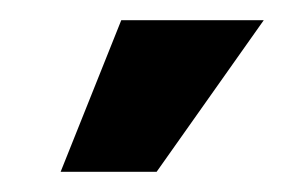

<svg xmlns="http://www.w3.org/2000/svg" viewBox="-20 -750 301 190"><path d="M241 -730 135 -580H40L100 -730Z"/></svg>

Font: Prosto One
Style: Regular
Weight: 400
Designer: Pavel Emelyanov and Jovanny lemonad
Foundry: Pavel Emelyanov and Jovanny Lemonad
Version: Version 1.001